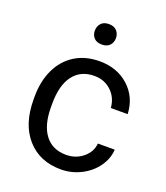

<svg xmlns="http://www.w3.org/2000/svg" viewBox="-135 -813 792 915"><g transform="rotate(20 261.5 -355.5)"><path d="M280.3 -64Q328.6 -64 364.7 -93.3Q400.9 -122.6 404.8 -166.5H490.2Q487.8 -121.1 459 -80.1Q430.2 -39.1 382.1 -14.6Q334 9.8 280.3 9.8Q172.4 9.8 108.6 -62.3Q44.9 -134.3 44.9 -259.3V-274.4Q44.9 -351.6 73.2 -411.6Q101.6 -471.7 154.5 -504.9Q207.5 -538.1 279.8 -538.1Q368.7 -538.1 427.5 -484.9Q486.3 -431.6 490.2 -346.7H404.8Q400.9 -397.9 366 -430.9Q331.1 -463.9 279.8 -463.9Q210.9 -463.9 173.1 -414.3Q135.3 -364.7 135.3 -271V-253.9Q135.3 -162.6 172.9 -113.3Q210.4 -64 280.3 -64ZM207 -667.5Q207 -689.5 220.5 -704.6Q233.9 -719.7 260.3 -719.7Q286.6 -719.7 300.3 -704.6Q314 -689.5 314 -667.5Q314 -645.5 300.3 -630.9Q286.6 -616.2 260.3 -616.2Q233.9 -616.2 220.5 -630.9Q207 -645.5 207 -667.5Z"/></g></svg>

Font: Noboto
Style: Regular
Weight: 400
Designer: Google
Version: Version 2.001101; 2014